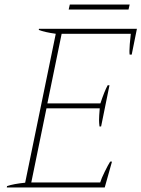

<svg xmlns="http://www.w3.org/2000/svg" viewBox="-20 -827 624 847"><path d="M288 -807H552L547 -785H283ZM11 -6Q40 -16 91 -21L226 -678Q176 -685 151 -695L152 -700H584L561 -586H552Q551 -590 551 -603Q551 -624 557 -678H252L189 -371H423Q440 -423 455 -451H463L426 -269H419Q417 -285 417 -297Q417 -313 420 -349H185L118 -22H422Q427 -39 442 -69.5Q457 -100 466 -114H474L442 0H10Z"/></svg>

Font: Trirong Thin
Style: Italic
Weight: 250
Italic angle: -12°
Designer: Katatrad Team
Foundry: CadsonDemak
Version: Version 1.001